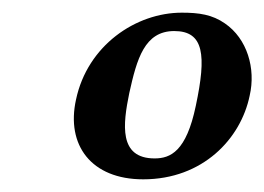

<svg xmlns="http://www.w3.org/2000/svg" viewBox="-20 -641 417 303"><path d="M100 -484C84 -412 124 -358 206 -358C300 -358 360 -422 374 -490C384 -533 370 -580 335 -604C315 -618 294 -621 267 -621C194 -621 118 -569 100 -484ZM255 -592C302 -592 306 -554 289 -474C274 -402 249 -391 224 -391C167 -391 174 -445 184 -494C196 -548 208 -592 255 -592Z"/></svg>

Font: Libertinus Serif
Style: Bold Italic
Weight: 700
Italic angle: -12°
Designer: Philipp H. Poll, Khaled Hosny
Foundry: Caleb Maclennan
Version: Version 7.050;RELEASE